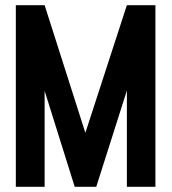

<svg xmlns="http://www.w3.org/2000/svg" viewBox="-20 -720 662 740"><path d="M152 -700H41V0H152V-370L268 0H351L469 -371V0H579V-700H469L309 -208Z"/></svg>

Font: Advent Pro
Style: Bold
Weight: 700
Designer: VivaRado, Andreas Kalpakidis
Foundry: VivaRado, Andreas Kalpakidis
Version: Version 3.000